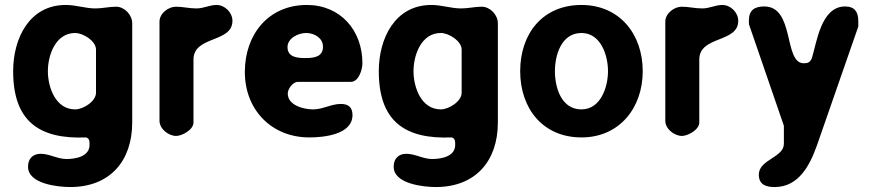

<svg xmlns="http://www.w3.org/2000/svg" viewBox="-20 -547 3514 774"><path d="M93 125C93 195 215 207 263 207C423 207 513 102 513 -53V-453C513 -488 481 -520 448 -520C420 -520 393 -513 365 -513C324 -513 287 -527 245 -527C98 -527 33 -392 33 -260C33 -60 136 15 327 7C342 11 341 26 341 37C341 85 283 94 248 94C211 94 180 73 144 73C111 73 93 94 93 125ZM173 -260C173 -325 204 -414 283 -414C315 -414 367 -382 367 -347V-173C367 -138 315 -106 283 -106C204 -106 173 -195 173 -260Z M689 -520C659 -520 623 -493 623 -460V-60C623 -27 660 1 690 1C714 1 760 -24 760 -53V-307C760 -404 917 -373 917 -463C917 -497 886 -527 853 -527C825 -527 801 -513 772 -513C743 -513 717 -520 689 -520Z M967 -257C967 -104 1075 7 1227 7C1284 7 1401 -4 1401 -83C1401 -114 1385 -128 1354 -128C1315 -128 1282 -106 1242 -106C1205 -106 1140 -122 1140 -170C1140 -188 1160 -217 1181 -217H1394C1427 -217 1441 -268 1441 -292C1441 -425 1352 -527 1217 -527C1062 -527 967 -408 967 -257ZM1139 -357C1139 -393 1182 -414 1214 -414C1247 -414 1282 -394 1282 -359C1282 -317 1245 -313 1211 -313C1179 -313 1139 -316 1139 -357Z M1567 125C1567 195 1689 207 1737 207C1897 207 1987 102 1987 -53V-453C1987 -488 1955 -520 1922 -520C1894 -520 1867 -513 1839 -513C1798 -513 1761 -527 1719 -527C1572 -527 1507 -392 1507 -260C1507 -60 1610 15 1801 7C1816 11 1815 26 1815 37C1815 85 1757 94 1722 94C1685 94 1654 73 1618 73C1585 73 1567 94 1567 125ZM1647 -260C1647 -325 1678 -414 1757 -414C1789 -414 1841 -382 1841 -347V-173C1841 -138 1789 -106 1757 -106C1678 -106 1647 -195 1647 -260Z M2077 -260C2077 -109 2169 7 2324 7C2477 7 2571 -112 2571 -260C2571 -410 2477 -527 2324 -527C2168 -527 2077 -412 2077 -260ZM2217 -260C2217 -325 2243 -414 2324 -414C2402 -414 2431 -324 2431 -260C2431 -197 2402 -106 2324 -106C2242 -106 2217 -195 2217 -260Z M2728 -520C2698 -520 2662 -493 2662 -460V-60C2662 -27 2699 1 2729 1C2753 1 2799 -24 2799 -53V-307C2799 -404 2956 -373 2956 -463C2956 -497 2925 -527 2892 -527C2864 -527 2840 -513 2811 -513C2782 -513 2756 -520 2728 -520Z M3039 157C3039 197 3067 207 3103 207C3199 207 3244 121 3273 40C3298 -32 3415 -368 3440 -440V-463C3440 -500 3424 -521 3387 -521C3290 -521 3273 -378 3253 -313C3245 -294 3235 -292 3220 -292C3138 -292 3185 -521 3061 -521C3021 -521 2999 -505 2999 -465C2999 -460 2999 -447 3000 -447L3140 -40V33C3140 88 3039 96 3039 157Z"/></svg>

Font: Asimov Print
Style: Regular
Weight: 500
Designer: Google
Version: Version 2.000980: 2014